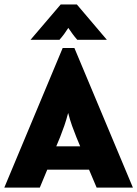

<svg xmlns="http://www.w3.org/2000/svg" viewBox="-21 -855 626 875"><path d="M-1.4 0 264.6 -636.1H318.1L584.7 0H419.4L384.7 -81.9H194.4L160.4 0ZM235.4 -188.2H344.4L327.1 -229.9Q316 -257.6 307.3 -281.9Q298.6 -306.2 289.6 -340.3Q280.6 -306.2 272.2 -282.3Q263.9 -258.3 252.8 -229.9ZM118.1 -673.6 255.6 -834.7H329.2L466 -673.6H331.2Q320.1 -686.1 310.1 -699.7Q300 -713.2 290.3 -727.8Q281.2 -713.2 271.2 -699.7Q261.1 -686.1 250 -673.6Z"/></svg>

Font: Afacad Flux ExtraBold
Style: Regular
Weight: 800
Designer: Kristian Moeller
Foundry: Dicotype
Version: Version 1.100